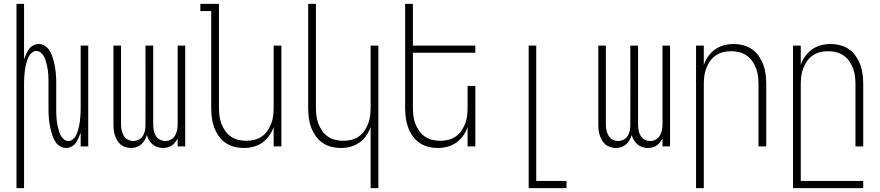

<svg xmlns="http://www.w3.org/2000/svg" viewBox="-20 -755 4540 990"><path d="M65 215V-735H104V-449Q109 -463 115 -476.5Q121 -490 129.5 -502Q138 -514 151.5 -521Q165 -528 180 -528Q195 -528 209 -520Q223 -512 232 -499.5Q241 -487 246.5 -472.5Q252 -458 256 -443Q260 -428 263 -412.5Q266 -397 267.5 -381.5Q269 -366 269.5 -350.5Q270 -335 270 -320V-200Q270 -188 270 -175.5Q270 -163 271 -150.5Q272 -138 273.5 -126Q275 -114 278 -102Q281 -90 284.5 -78Q288 -66 294 -55Q300 -44 310 -36Q320 -28 333 -28Q345 -28 355 -36Q365 -44 371 -55Q377 -66 380.5 -78Q384 -90 387 -102Q390 -114 391.5 -126Q393 -138 394 -150.5Q395 -163 395.5 -175.5Q396 -188 396 -200V-520H435V0H396V-71Q391 -57 385 -43.5Q379 -30 370.5 -18Q362 -6 348.5 1Q335 8 320 8Q305 8 291 0Q277 -8 268 -20.5Q259 -33 253.5 -47.5Q248 -62 244 -77Q240 -92 237 -107.5Q234 -123 232.5 -138.5Q231 -154 230.5 -169.5Q230 -185 230 -200V-320Q230 -332 230 -344.5Q230 -357 229 -369.5Q228 -382 226.5 -394Q225 -406 222 -418Q219 -430 215.5 -442Q212 -454 206 -465Q200 -476 190 -484Q180 -492 167 -492Q155 -492 145 -484Q135 -476 129 -465Q123 -454 119.5 -442Q116 -430 113 -418Q110 -406 108.5 -394Q107 -382 106 -369.5Q105 -357 104.5 -344.5Q104 -332 104 -320V215Z M655 8Q641 8 627 3.5Q613 -1 602 -10Q591 -19 584 -31.5Q577 -44 572.5 -57.5Q568 -71 566.5 -85Q565 -99 565 -114V-520H604V-114Q604 -99 607 -84Q610 -69 617.5 -56Q625 -43 638.5 -35.5Q652 -28 667 -28Q682 -28 695.5 -35Q709 -42 716.5 -54Q724 -66 727 -80.5Q730 -95 730 -110Q731 -212 730.5 -314.5Q730 -417 730 -520H770V-114Q770 -99 772.5 -84Q775 -69 782.5 -56Q790 -43 803.5 -35.5Q817 -28 833 -28Q848 -28 861.5 -35.5Q875 -43 882.5 -56Q890 -69 893 -84Q896 -99 896 -114V-520H935V0H896V-41Q890 -30 882.5 -20.5Q875 -11 865.5 -4.5Q856 2 844 5Q832 8 820 8Q806 8 792 3.5Q778 -1 767 -10.5Q756 -20 748.5 -32.5Q741 -45 737 -59Q733 -45 726 -32.5Q719 -20 708 -10.5Q697 -1 683.5 3.5Q670 8 655 8Z M1238 8Q1212 8 1187 1.5Q1162 -5 1141.5 -19.5Q1121 -34 1106.5 -55.5Q1092 -77 1083.5 -100.5Q1075 -124 1072 -149.5Q1069 -175 1069 -200V-698H1013V-735H1109V-200Q1109 -179 1111.5 -158Q1114 -137 1121.5 -117.5Q1129 -98 1141 -80.5Q1153 -63 1170.5 -51Q1188 -39 1208.5 -34Q1229 -29 1250 -29Q1271 -29 1291.5 -34Q1312 -39 1329.5 -51Q1347 -63 1359 -80.5Q1371 -98 1378.5 -117.5Q1386 -137 1388.5 -158Q1391 -179 1391 -200V-520H1431V0H1391V-100Q1383 -76 1368 -55Q1353 -34 1332.5 -19.5Q1312 -5 1287.5 1.5Q1263 8 1238 8Z M1891 215V-100Q1883 -76 1868 -55Q1853 -34 1832.5 -19.5Q1812 -5 1787.5 1.5Q1763 8 1738 8Q1712 8 1687 1.5Q1662 -5 1641.5 -19.5Q1621 -34 1606.5 -55.5Q1592 -77 1583.5 -100.5Q1575 -124 1572 -149.5Q1569 -175 1569 -200V-735H1609V-200Q1609 -179 1611.5 -158Q1614 -137 1621.5 -117.5Q1629 -98 1641 -80.5Q1653 -63 1670.5 -51Q1688 -39 1708.5 -34Q1729 -29 1750 -29Q1771 -29 1791.5 -34Q1812 -39 1829.5 -51Q1847 -63 1859 -80.5Q1871 -98 1878.5 -117.5Q1886 -137 1888.5 -158Q1891 -179 1891 -200V-520H1931V215Z M2238 8Q2212 8 2187 1.5Q2162 -5 2141.5 -19.5Q2121 -34 2106.5 -55.5Q2092 -77 2083.5 -100.5Q2075 -124 2072 -149.5Q2069 -175 2069 -200V-735H2109V-520H2431V-483H2109V-200Q2109 -179 2111.5 -158Q2114 -137 2121.5 -117.5Q2129 -98 2141 -80.5Q2153 -63 2170.5 -51Q2188 -39 2208.5 -34Q2229 -29 2250 -29Q2271 -29 2291.5 -34Q2312 -39 2329.5 -51Q2347 -63 2359 -80.5Q2371 -98 2378.5 -117.5Q2386 -137 2388.5 -158Q2391 -179 2391 -200V-312H2431V0H2391V-100Q2383 -76 2368 -55Q2353 -34 2332.5 -19.5Q2312 -5 2287.5 1.5Q2263 8 2238 8Z M2706 215V-520H2745V178H2901V215Z M3155 8Q3141 8 3127 3.5Q3113 -1 3102 -10Q3091 -19 3084 -31.5Q3077 -44 3072.5 -57.5Q3068 -71 3066.5 -85Q3065 -99 3065 -114V-520H3104V-114Q3104 -99 3107 -84Q3110 -69 3117.5 -56Q3125 -43 3138.5 -35.5Q3152 -28 3167 -28Q3182 -28 3195.5 -35Q3209 -42 3216.5 -54Q3224 -66 3227 -80.5Q3230 -95 3230 -110Q3231 -212 3230.5 -314.5Q3230 -417 3230 -520H3270V-114Q3270 -99 3272.5 -84Q3275 -69 3282.5 -56Q3290 -43 3303.5 -35.5Q3317 -28 3333 -28Q3348 -28 3361.5 -35.5Q3375 -43 3382.5 -56Q3390 -69 3393 -84Q3396 -99 3396 -114V-520H3435V0H3396V-41Q3390 -30 3382.5 -20.5Q3375 -11 3365.5 -4.5Q3356 2 3344 5Q3332 8 3320 8Q3306 8 3292 3.5Q3278 -1 3267 -10.5Q3256 -20 3248.5 -32.5Q3241 -45 3237 -59Q3233 -45 3226 -32.5Q3219 -20 3208 -10.5Q3197 -1 3183.5 3.5Q3170 8 3155 8Z M3569 215V-520H3609V-420Q3617 -444 3632 -465Q3647 -486 3667.5 -500.5Q3688 -515 3712.5 -521.5Q3737 -528 3762 -528Q3788 -528 3813 -521.5Q3838 -515 3858.5 -500.5Q3879 -486 3893.5 -464.5Q3908 -443 3916.5 -419.5Q3925 -396 3928 -370.5Q3931 -345 3931 -320V0H3891V-320Q3891 -341 3888.5 -362Q3886 -383 3878.5 -402.5Q3871 -422 3859 -439.5Q3847 -457 3829.5 -469Q3812 -481 3791.5 -486Q3771 -491 3750 -491Q3729 -491 3708.5 -486Q3688 -481 3670.5 -469Q3653 -457 3641 -439.5Q3629 -422 3621.5 -402.5Q3614 -383 3611.5 -362Q3609 -341 3609 -320V215Z M4069 215V-520H4109V-420Q4117 -444 4132 -465Q4147 -486 4167.5 -500.5Q4188 -515 4212.5 -521.5Q4237 -528 4262 -528Q4288 -528 4313 -521.5Q4338 -515 4358.5 -500.5Q4379 -486 4393.5 -464.5Q4408 -443 4416.5 -419.5Q4425 -396 4428 -370.5Q4431 -345 4431 -320V0H4391V-320Q4391 -341 4388.5 -362Q4386 -383 4378.5 -402.5Q4371 -422 4359 -439.5Q4347 -457 4329.5 -469Q4312 -481 4291.5 -486Q4271 -491 4250 -491Q4229 -491 4208.5 -486Q4188 -481 4170.5 -469Q4153 -457 4141 -439.5Q4129 -422 4121.5 -402.5Q4114 -383 4111.5 -362Q4109 -341 4109 -320V178H4431V215Z"/></svg>

Font: Iosevka Term Curly Extralight
Style: Regular
Weight: 200
Designer: Belleve Invis
Foundry: Belleve Invis
Version: Version 32.3.0